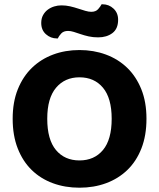

<svg xmlns="http://www.w3.org/2000/svg" viewBox="-20 -857 740 894"><path d="M662 -304Q662 -226 638.5 -166Q615 -106 573 -65.5Q531 -25 474 -4Q417 17 350 17Q283 17 226 -4Q169 -25 127.5 -65.5Q86 -106 62.5 -166Q39 -226 39 -304Q39 -382 63 -441.5Q87 -501 129 -541.5Q171 -582 227.5 -603Q284 -624 350 -624Q416 -624 473 -603Q530 -582 572 -541.5Q614 -501 638 -441.5Q662 -382 662 -304ZM500 -304Q500 -400 459.5 -448.5Q419 -497 350 -497Q282 -497 241 -448.5Q200 -400 200 -304Q200 -207 240.5 -158.5Q281 -110 350 -110Q419 -110 459.5 -158.5Q500 -207 500 -304ZM266 -832Q287 -832 306.5 -827.5Q326 -823 344 -817Q362 -811 377.5 -806.5Q393 -802 405 -802Q426 -802 437 -814.5Q448 -827 453 -837H458Q487 -837 508.5 -817Q530 -797 530 -765Q530 -723 503.5 -703Q477 -683 437 -683Q413 -683 393 -687.5Q373 -692 355.5 -698Q338 -704 323.5 -708.5Q309 -713 297 -713Q276 -713 265 -701Q254 -689 249 -678H245Q216 -678 194 -697.5Q172 -717 172 -750Q172 -771 180.5 -786.5Q189 -802 202.5 -812Q216 -822 232.5 -827Q249 -832 266 -832Z"/></svg>

Font: Baloo Bhai 2
Style: Bold
Weight: 700
Designer: Supriya Tembe, Noopur Datye and Ek Type
Foundry: Ek Type
Version: Version 1.640;PS 1.000;hotconv 16.6.51;makeotf.lib2.5.65220;